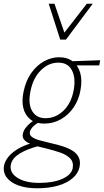

<svg xmlns="http://www.w3.org/2000/svg" viewBox="-74 -724 559 1033"><path d="M125 289Q67 289 24.5 273.5Q-18 258 -38.5 230Q-59 202 -52 166Q-43 125 1.5 91Q46 57 127 38L136 61Q71 78 32 102Q-7 126 -15 159Q-25 203 18 231.5Q61 260 137 260Q213 260 261 238.5Q309 217 317 182Q323 149 304 129Q285 109 252 97.5Q219 86 183 77Q156 71 130.5 64Q105 57 85 48Q65 39 55 26.5Q45 14 49 -5Q53 -22 64.5 -37Q76 -52 90 -63Q104 -74 117 -82L146 -72Q136 -67 123.5 -59Q111 -51 100.5 -39.5Q90 -28 87 -16Q83 2 98 13Q113 24 141.5 31.5Q170 39 203 47Q235 54 264.5 63.5Q294 73 316.5 87Q339 101 349.5 122.5Q360 144 354 174Q347 209 316.5 235Q286 261 237.5 275Q189 289 125 289ZM164 -59Q118 -59 89.5 -81.5Q61 -104 51.5 -143Q42 -182 53 -232Q65 -290 94 -331Q123 -372 162.5 -394Q202 -416 245 -416Q288 -416 317 -394Q346 -372 357.5 -332.5Q369 -293 359 -239Q350 -187 322.5 -146.5Q295 -106 254 -82.5Q213 -59 164 -59ZM171 -88Q225 -88 267.5 -128.5Q310 -169 323 -242Q334 -306 312.5 -346.5Q291 -387 240 -387Q187 -387 145.5 -345.5Q104 -304 90 -234Q76 -165 99 -126.5Q122 -88 171 -88ZM460 -372H313L299 -394L465 -400ZM250 -511 262 -535 393 -704H425L281 -511ZM250 -511 188 -704H219L277 -535L281 -511Z"/></svg>

Font: Ysabeau Office ExtraLight
Style: Italic
Weight: 250
Italic angle: -12°
Designer: Christian Thalmann (Catharsis Fonts)
Version: Version 2.001;gftools[0.9.30]; featfreeze: tnum,lnum,ss02